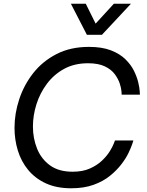

<svg xmlns="http://www.w3.org/2000/svg" viewBox="-20 -1002 790 1032"><path d="M447 -815 361 -982H441L494 -875L592 -982H684L528 -815ZM363 10Q284 10 226.5 -16.5Q169 -43 131.5 -88.5Q94 -134 76 -192.5Q58 -251 58 -315Q58 -392 83.5 -469Q109 -546 159 -609.5Q209 -673 284 -711.5Q359 -750 458 -750Q528 -750 576 -731.5Q624 -713 654 -683.5Q684 -654 700 -621.5Q716 -589 723 -559.5Q730 -530 731 -511.5Q732 -493 732 -493H634Q634 -493 633 -510Q632 -527 624 -552Q616 -577 597.5 -602.5Q579 -628 544 -645Q509 -662 453 -662Q380 -662 325 -632Q270 -602 232.5 -552Q195 -502 176 -442Q157 -382 157 -322Q157 -258 179.5 -202.5Q202 -147 249 -113Q296 -79 370 -79Q424 -79 462.5 -96Q501 -113 527.5 -138Q554 -163 569.5 -188Q585 -213 591.5 -230Q598 -247 598 -247H697Q697 -247 691 -228.5Q685 -210 671 -180.5Q657 -151 632 -118.5Q607 -86 570.5 -56.5Q534 -27 482.5 -8.5Q431 10 363 10Z"/></svg>

Font: Be Vietnam Pro
Style: Italic
Weight: 400
Italic angle: -12°
Designer: Lam Bao, Tony Le, Vietanh Nguyen
Foundry: Yellow Type Foundry
Version: Version 1.002; ttfautohint (v1.8.3)